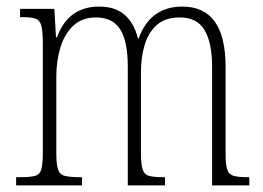

<svg xmlns="http://www.w3.org/2000/svg" viewBox="-20 -563 800 583"><path d="M29 0V-25H42Q72 -25 86.5 -29Q101 -33 105.5 -49Q110 -65 110 -100V-433Q110 -468 105.5 -485Q101 -502 87.5 -506.5Q74 -511 46 -511H41V-536H145L150 -450H153Q171 -498 203 -520.5Q235 -543 281 -543Q330 -543 358.5 -518Q387 -493 399 -446H401Q436 -543 534 -543Q665 -543 665 -360V-96Q665 -63 670 -48Q675 -33 689.5 -29Q704 -25 733 -25H737V0H624V-361Q624 -432 601.5 -471Q579 -510 526 -510Q482 -510 456.5 -487.5Q431 -465 419.5 -427.5Q408 -390 408 -345V-99Q408 -65 413 -49Q418 -33 432.5 -29Q447 -25 475 -25H481V0H368V-361Q368 -436 345.5 -473Q323 -510 271 -510Q229 -510 202.5 -485Q176 -460 163.5 -419Q151 -378 151 -331V-99Q151 -65 156 -49Q161 -33 176.5 -29Q192 -25 222 -25H229V0Z"/></svg>

Font: Noto Serif Bengali Condensed ExtraLight
Style: Regular
Weight: 200
Width: 3
Designer: Juan Bruce, Universal Thirst, Indian Type Foundry and the Monotype Design Team.
Foundry: Monotype Imaging Inc.
Version: Version 2.003; ttfautohint (v1.8.4.7-5d5b)